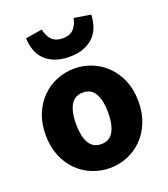

<svg xmlns="http://www.w3.org/2000/svg" viewBox="-155 -960 946 1083"><g transform="rotate(-20 318.5 -419.0)"><path d="M319 14Q265 14 214.5 -6Q164 -26 125 -64.5Q86 -103 63 -158.5Q40 -214 40 -285Q40 -356 63 -411Q86 -466 125 -504.5Q164 -543 214.5 -563Q265 -583 319 -583Q373 -583 423 -563Q473 -543 512 -504.5Q551 -466 574 -411Q597 -356 597 -285Q597 -214 574 -158.5Q551 -103 512 -64.5Q473 -26 423 -6Q373 14 319 14ZM319 -130Q369 -130 392 -171.5Q415 -213 415 -285Q415 -356 392 -397.5Q369 -439 319 -439Q268 -439 245 -397.5Q222 -356 222 -285Q222 -213 245 -171.5Q268 -130 319 -130ZM319 -654Q269 -654 232.5 -668Q196 -682 172 -706Q148 -730 136 -763.5Q124 -797 123 -836L223 -852Q229 -816 251.5 -790.5Q274 -765 319 -765Q363 -765 385.5 -790.5Q408 -816 414 -852L514 -836Q513 -797 501 -763.5Q489 -730 465 -706Q441 -682 405 -668Q369 -654 319 -654Z"/></g></svg>

Font: Kinto Sans Black
Style: Regular
Weight: 900
Designer: Authors: Ryoko NISHIZUKA  (kana & ideographs); Paul D. Hunt (Latin, Greek & Cyrillic); Wenlong ZHANG  (bopomofo); Sandol
Foundry: Adobe Systems Incorporated, ookami Inc.
Version: Version 0.001